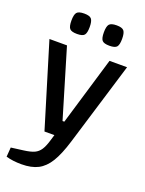

<svg xmlns="http://www.w3.org/2000/svg" viewBox="-160 -767 770 1018"><g transform="rotate(20 225.0 -257.5)"><path d="M6 0ZM444 -500 301 -30Q277 49 250 93Q223 137 186 156Q149 175 93 175Q44 175 6 164L10 111L79 102Q118 97 138.5 87.5Q159 78 172 58Q185 38 196 0L205 -30H149L6 -500H105L220 -115H230L345 -500ZM82 -632Q82 -665 92 -677.5Q102 -690 134 -690Q165 -690 175 -677.5Q185 -665 185 -632Q185 -599 175 -587Q165 -575 134 -575Q102 -575 92 -587Q82 -599 82 -632ZM265 -632Q265 -665 275 -677.5Q285 -690 317 -690Q348 -690 358 -677.5Q368 -665 368 -632Q368 -599 358 -587Q348 -575 317 -575Q285 -575 275 -587Q265 -599 265 -632Z"/></g></svg>

Font: Changa
Style: Regular
Weight: 400
Designer: Eduardo Rodriguez Tunni
Foundry: Eduardo Rodriguez Tunni
Version: Version 2.002; ttfautohint (v1.5.10-5e6f)